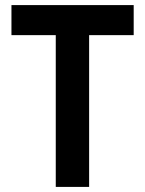

<svg xmlns="http://www.w3.org/2000/svg" viewBox="-20 -734 570 754"><path d="M199 0V-596H25V-714H505V-596H330V0Z"/></svg>

Font: Noto Sans Mono Condensed
Style: Bold
Weight: 700
Width: 3
Designer: Monotype Design Team
Foundry: Monotype Imaging Inc.
Version: Version 2.014